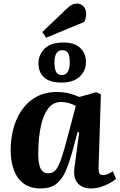

<svg xmlns="http://www.w3.org/2000/svg" viewBox="-20 -1045 672 1079"><path d="M534 -104Q533 -82 538 -71.5Q543 -61 560 -61Q573 -61 587.5 -67.5Q602 -74 614 -83L632 -40Q620 -29 598 -16.5Q576 -4 548 5Q520 14 492 14Q444 14 417.5 -14.5Q391 -43 398 -100L425 -301L416 -303L385 -188Q369 -131 350 -85.5Q331 -40 298 -13Q265 14 207 14Q150 14 113 -13.5Q76 -41 58 -89.5Q40 -138 40 -199Q40 -294 71 -368.5Q102 -443 160 -485.5Q218 -528 299 -528Q341 -528 374 -518.5Q407 -509 426 -500L521 -527L547 -515ZM251 -71Q274 -71 290 -86.5Q306 -102 322 -146.5Q338 -191 360 -276L406 -450Q390 -459 367 -465.5Q344 -472 323 -472Q279 -472 251 -435.5Q223 -399 209.5 -335.5Q196 -272 195 -192Q194 -125 208 -98Q222 -71 251 -71ZM358 -999Q373 -1013 385.5 -1019Q398 -1025 413 -1025Q434 -1025 449 -1009.5Q464 -994 464 -966Q464 -957 461.5 -944.5Q459 -932 454 -922L239 -833L218 -865ZM326 -581Q259 -581 227.5 -610.5Q196 -640 196 -689Q196 -736 230 -771Q264 -806 336 -806Q400 -806 431.5 -775Q463 -744 463 -697Q463 -647 427.5 -614Q392 -581 326 -581ZM327 -623Q372 -623 372 -696Q372 -733 361.5 -748Q351 -763 331 -763Q286 -763 286 -694Q286 -657 296 -640Q306 -623 327 -623Z"/></svg>

Font: Literata 36pt
Style: Bold Italic
Weight: 700
Italic angle: -2°
Designer: Latin by Veronika Burian and Jose Scaglione. Greek by Irene Vlachou. Cyrillic by Vera Evstafieva
Foundry: TypeTogether
Version: Version 3.002